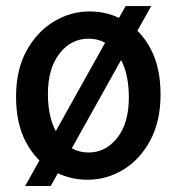

<svg xmlns="http://www.w3.org/2000/svg" viewBox="-20 -581 589 630"><path d="M267.1 8.8Q204.1 8.8 150.6 -22.7Q97.2 -54.2 64.9 -115Q32.7 -175.8 32.7 -263.7Q32.7 -351.6 66.9 -414.1Q101.1 -476.6 156.2 -510Q211.4 -543.5 274.4 -543.5Q336.9 -543.5 389.9 -512Q442.9 -480.5 474.9 -419.7Q506.8 -358.9 506.8 -271Q506.8 -183.1 473.1 -120.4Q439.5 -57.6 384.8 -24.4Q330.1 8.8 267.1 8.8ZM62.5 29.3 392.1 -561H476.1L146.5 29.3ZM271 -80.6Q326.2 -80.6 364.5 -128.4Q402.8 -176.3 402.8 -261.7Q402.8 -351.1 366 -402.6Q329.1 -454.1 271 -454.1Q212.9 -454.1 175 -405Q137.2 -356 137.2 -272.5Q137.2 -184.1 174.6 -132.3Q211.9 -80.6 271 -80.6Z"/></svg>

Font: Harmattan
Style: Bold
Weight: 700
Designer: George W. Nuss III and SIL International
Foundry: SIL International
Version: Version 4.000